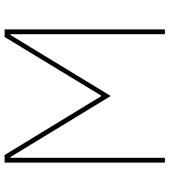

<svg xmlns="http://www.w3.org/2000/svg" viewBox="29 -767 738 836"><g transform="rotate(-90 398.0 -349.0)"><path d="M667 -673H664L398 -236L132 -673H129V0H108V-698H141L397 -278H400L655 -698H688V0H667Z"/></g></svg>

Font: Plexus Sans Thin
Style: Regular
Weight: 250
Version: Version 2.001;PS 002.001;hotconv 1.0.70;makeotf.lib2.5.58329